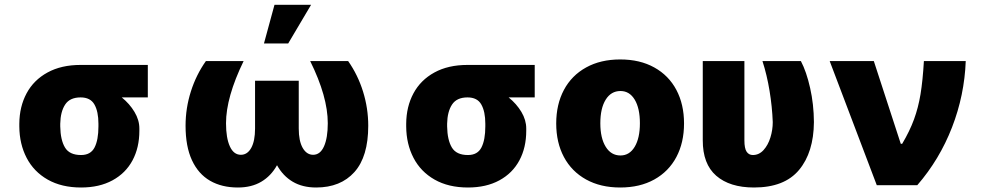

<svg xmlns="http://www.w3.org/2000/svg" viewBox="-20 -791 4192 820"><path d="M324.2 -513.7H611.3V-375H500Q533.7 -347.7 554.4 -313Q575.2 -278.3 575.2 -242.2V-232.4Q575.2 -160.6 545.9 -106Q516.6 -51.3 460.4 -20.8Q404.3 9.8 326.2 9.8Q243.2 9.8 183.8 -23.9Q124.5 -57.6 93.8 -116.7Q63 -175.8 62.5 -251V-262.7Q63 -335.4 93.5 -392.3Q124 -449.2 182.9 -481.4Q241.7 -513.7 324.2 -513.7ZM326.2 -128.9Q367.2 -128.9 383.8 -161.1Q400.4 -193.4 400.4 -251V-262.7Q400.4 -314.5 383.3 -344.7Q366.2 -375 324.2 -375Q278.3 -375 258.3 -344.5Q238.3 -314 237.3 -262.7V-251Q238.3 -192.9 257.6 -160.9Q276.9 -128.9 326.2 -128.9Z M945.3 -264.6Q945.3 -201.7 961.7 -165.8Q978 -129.9 1008.8 -129.9Q1036.6 -129.9 1053 -159.4Q1069.3 -189 1069.3 -242.2V-446.3H1255.9V-242.2Q1255.9 -189 1272.7 -159.4Q1289.6 -129.9 1317.4 -129.9Q1347.7 -129.9 1363.8 -166Q1379.9 -202.1 1379.9 -264.6Q1379.9 -378.4 1304.7 -530.3H1466.8Q1508.3 -471.2 1530.5 -399.9Q1552.7 -328.6 1552.7 -253.9Q1552.7 -122.1 1493.7 -56.2Q1434.6 9.8 1330.1 9.8Q1272 9.8 1230.2 -14.9Q1188.5 -39.6 1163.1 -85.4Q1137.7 -39.6 1095.9 -14.9Q1054.2 9.8 996.1 9.8Q927.2 9.8 877.2 -19Q827.1 -47.9 799.8 -106.7Q772.5 -165.5 772.5 -253.9Q772.5 -329.1 795.2 -400.4Q817.9 -471.7 859.4 -530.3H1020.5Q945.3 -375.5 945.3 -264.6ZM1152.3 -770.5H1308.6L1210.9 -605.5H1107.4Z M1976.6 -513.7H2263.7V-375H2152.3Q2186 -347.7 2206.8 -313Q2227.5 -278.3 2227.5 -242.2V-232.4Q2227.5 -160.6 2198.2 -106Q2168.9 -51.3 2112.8 -20.8Q2056.6 9.8 1978.5 9.8Q1895.5 9.8 1836.2 -23.9Q1776.9 -57.6 1746.1 -116.7Q1715.3 -175.8 1714.8 -251V-262.7Q1715.3 -335.4 1745.8 -392.3Q1776.4 -449.2 1835.2 -481.4Q1894 -513.7 1976.6 -513.7ZM1978.5 -128.9Q2019.5 -128.9 2036.1 -161.1Q2052.7 -193.4 2052.7 -251V-262.7Q2052.7 -314.5 2035.6 -344.7Q2018.6 -375 1976.6 -375Q1930.7 -375 1910.6 -344.5Q1890.6 -314 1889.6 -262.7V-251Q1890.6 -192.9 1909.9 -160.9Q1929.2 -128.9 1978.5 -128.9Z M2355.5 -263.7Q2355.5 -345.2 2388.4 -407Q2421.4 -468.8 2483.2 -502.9Q2544.9 -537.1 2628.9 -537.1Q2712.9 -537.1 2774.4 -502.9Q2835.9 -468.8 2868.7 -407Q2901.4 -345.2 2901.4 -263.7Q2901.4 -182.1 2868.7 -120.4Q2835.9 -58.6 2774.4 -24.4Q2712.9 9.8 2628.9 9.8Q2544.9 9.8 2483.2 -24.4Q2421.4 -58.6 2388.4 -120.4Q2355.5 -182.1 2355.5 -263.7ZM2712.9 -264.6Q2712.9 -328.6 2690.7 -365.5Q2668.5 -402.3 2629.9 -402.3Q2589.8 -402.3 2566.9 -365.5Q2543.9 -328.6 2543.9 -264.6Q2543.9 -201.2 2566.9 -164.1Q2589.8 -127 2629.9 -127Q2668.5 -127 2690.7 -164.1Q2712.9 -201.2 2712.9 -264.6Z M3159.2 -530.3V-191.4Q3159.2 -157.2 3168.7 -143.1Q3178.2 -128.9 3195.3 -128.9Q3221.7 -128.9 3241 -150.1Q3260.3 -171.4 3270.3 -203.9Q3280.3 -236.3 3280.3 -269.5Q3277.8 -335.4 3266.6 -403.3Q3255.4 -471.2 3236.3 -530.3H3400.4Q3424.3 -484.9 3439.9 -415.3Q3455.6 -345.7 3456.1 -269.5Q3455.1 -140.1 3392.6 -65.2Q3330.1 9.8 3200.2 9.8Q3096.7 9.8 3038.8 -40.5Q2981 -90.8 2981.4 -192.4V-530.3Z M3523.4 -530.3H3711.9L3827.1 -176.8H3833Q3865.2 -231 3883.5 -281Q3901.9 -331.1 3911.4 -388.7Q3920.9 -446.3 3925.8 -530.3H4104.5Q4099.1 -384.3 4045.9 -247.1Q3992.7 -109.9 3897.5 0H3724.6Z"/></svg>

Font: Pretendard JP Black
Style: Regular
Weight: 900
Designer: Base glyphs from Inter by Rasmus Andersson; Hangeul glyphs from Noto Sans CJK(Source Han Sans) by Jang Soo-young and Kan
Foundry: Kil Hyung-jin
Version: Version 1.309